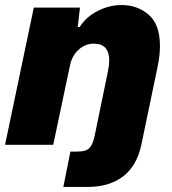

<svg xmlns="http://www.w3.org/2000/svg" viewBox="-22 -574 680 761"><path d="M257 27H276Q301 27 315 23Q329 19 338 5.5Q347 -8 353 -35L406 -292Q411 -319 411 -334Q411 -401 350 -401Q316 -401 289.5 -377Q263 -353 255 -313L189 0H-2L112 -544H295L286 -467H294Q318 -506 364 -530Q410 -554 460 -554Q523 -554 567.5 -515.5Q612 -477 612 -391Q612 -356 603 -311L538 1Q520 84 465.5 125.5Q411 167 324 167H229Z"/></svg>

Font: Mona Sans Black
Style: Italic
Weight: 900
Italic angle: -11.7°
Designer: Deni Anggara
Foundry: GitHub
Version: Version 2.000